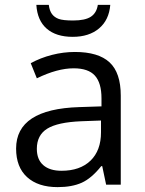

<svg xmlns="http://www.w3.org/2000/svg" viewBox="-20 -757 596 787"><path d="M415 0 399 -76H395Q355 -26 315 -8Q275 10 216 10Q136 10 91 -31Q46 -72 46 -148Q46 -310 305 -318L396 -321V-354Q396 -417 369 -447Q342 -477 282 -477Q215 -477 131 -436L106 -498Q146 -520 193 -532Q240 -544 287 -544Q383 -544 429 -501.5Q475 -459 475 -365V0ZM232 -57Q308 -57 351 -98.5Q394 -140 394 -215V-263L313 -260Q216 -256 173.5 -229.5Q131 -203 131 -147Q131 -103 157.5 -80Q184 -57 232 -57ZM278 -606Q210 -606 171.5 -639.5Q133 -673 129 -737H180Q183 -713 193 -699.5Q203 -686 220.5 -679.5Q238 -673 280 -673Q329 -673 352.5 -688.5Q376 -704 381 -737H432Q427 -675 386 -640.5Q345 -606 278 -606Z"/></svg>

Font: Stephens Clock
Style: Regular
Weight: 400
Designer: Peter Wiegel (catfonts.de) with slight modifications by DT1.org
Version: Version 0.9.1